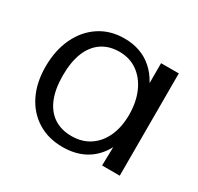

<svg xmlns="http://www.w3.org/2000/svg" viewBox="-119 -653 837 811"><g transform="rotate(30 299.0 -248.0)"><path d="M273.1 16.1Q203.1 16.1 151.2 -16.3Q99.2 -48.6 70.5 -106.7Q41.8 -164.8 41.8 -242.7Q41.8 -322.6 70.8 -383.4Q99.9 -444.2 151.7 -478.2Q203.6 -512.2 271.9 -512.2Q354.2 -512.2 409.1 -463.6Q464.1 -415.1 484.8 -324.4L457.2 -304.5V-498.8H543.6V0H457.4L461.7 -184.9L485.2 -161.2Q471.6 -103.1 442.6 -63.6Q413.6 -24.1 371.1 -4Q328.5 16.1 273.1 16.1ZM283 -42.8Q333.9 -42.8 371.4 -67.8Q408.8 -92.7 429.1 -137.6Q449.4 -182.5 449.4 -242Q449.4 -304.3 428.4 -351.8Q407.4 -399.4 369.8 -426.1Q332.1 -452.9 281.8 -452.9Q232.1 -452.9 196.6 -429Q161.1 -405.1 142.4 -359.3Q123.7 -313.4 123.7 -247Q123.7 -180.8 142.5 -135.3Q161.3 -89.8 196.9 -66.3Q232.4 -42.8 283 -42.8Z"/></g></svg>

Font: Russolo 10pt ExtraLight
Style: Regular
Weight: 200
Designer: Micah Stupak-Hahn
Version: Version 1.000